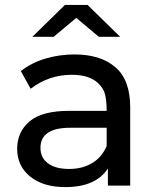

<svg xmlns="http://www.w3.org/2000/svg" viewBox="-20 -757 638 783"><path d="M246 6Q156 6 103 -37Q50 -80 50 -150Q50 -219 100.5 -262Q151 -305 263 -305H415Q415 -345 408.5 -371.5Q402 -398 379 -419Q343 -452 273 -452Q179 -452 105 -395L65 -467Q108 -501 165 -518Q222 -535 284 -535Q390 -535 450.5 -483Q511 -431 511 -320V0H420V-70Q371 6 246 6ZM262 -68Q316 -68 356 -92Q396 -116 415 -162V-236H267Q145 -236 145 -154Q145 -114 175.5 -91Q206 -68 262 -68ZM470 -607H383L291 -684L199 -607H112L245 -737H337Z"/></svg>

Font: Argentum Novus
Style: Regular
Weight: 400
Designer: Julieta Ulanovsky
Foundry: Julieta Ulanovsky
Version: Version 7.20;July 27, 2021;FontCreator 13.0.0.2683 64-bit